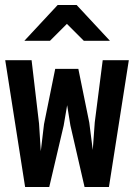

<svg xmlns="http://www.w3.org/2000/svg" viewBox="-20 -768 540 772"><path d="M295 -491 339 -275 353 -165 361 -276 393 -526H498L418 -16H320L263 -264L250 -345L236 -263L178 -16H81L1 -526H107L137 -271L144 -160L157 -269L202 -491ZM288 -748 422 -604H317L249 -672L181 -604H78L212 -748Z"/></svg>

Font: D2Coding ligature
Style: Bold
Weight: 700
Monospace: yes
Designer: Yong-Rak Park; Jeong-Hwan Yoon; Sang-Min Lee;
Foundry: NHN Corporation
Version: Version 1.3.2; Build 20180524